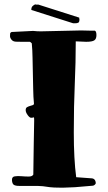

<svg xmlns="http://www.w3.org/2000/svg" viewBox="-20 -826 496 882"><path d="M324 34 274 36H255Q226 36 210 34Q173 28 152 28H68Q51 28 43.5 23Q36 18 35 2Q34 -14 48 -16Q62 -18 79 -16.5Q96 -15 112 -15Q128 -15 133 -24L135 -164L137 -272Q137 -283 136 -287Q130 -285 123 -285Q116 -285 107 -297.5Q98 -310 98 -320Q98 -330 104 -333.5Q110 -337 117 -339Q124 -341 130 -343Q136 -345 136 -350Q133 -380 132.5 -415.5Q132 -451 131 -487.5Q130 -524 129.5 -560Q129 -596 126 -627Q119 -634 117 -634H79Q66 -634 53 -634.5Q40 -635 33 -643.5Q26 -652 26 -660Q26 -668 26.5 -672Q27 -676 33 -679L132 -684Q150 -682 167 -682L345 -686H359L402 -685H416Q423 -682 423 -664.5Q423 -647 413 -640.5Q403 -634 376 -634L328 -636Q328 -540 323.5 -440Q319 -340 319 -217.5Q319 -95 330 -12L398 -7Q419 -7 420 16Q416 25 407 27ZM344 -742 345 -737Q345 -725 340 -722Q335 -719 324 -719H317Q315 -719 313 -720L125 -780Q124 -780 124 -781V-783Q124 -794 132 -800Q139 -806 144 -806L145 -805H151H156L344 -745Z"/></svg>

Font: Miltonian Tattoo
Style: Regular
Weight: 400
Designer: Pablo Impallari
Foundry: Pablo Impallari
Version: Version 1.008